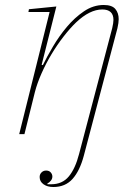

<svg xmlns="http://www.w3.org/2000/svg" viewBox="-20 -538 550 770"><path d="M194 212Q170 212 154.5 201Q139 190 139 172Q139 161 146.5 153.5Q154 146 165 146Q177 146 183.5 153.5Q190 161 190 170Q190 179 184 186.5Q178 194 170 198V201H185Q230 201 256 169.5Q282 138 297 80L430 -425Q435 -447 435 -458Q435 -500 390 -500Q340 -500 285 -448Q261 -425 235 -391.5Q209 -358 186.5 -320.5Q164 -283 146.5 -243.5Q129 -204 120 -169L78 0H57L179 -490H94L96 -501L206 -512L147 -278L152 -277Q168 -310 192.5 -351.5Q217 -393 248 -430Q279 -467 316.5 -492.5Q354 -518 396 -518Q429 -518 442.5 -502Q456 -486 456 -461Q456 -447 451 -425L316 87Q300 147 271 179.5Q242 212 194 212Z"/></svg>

Font: IBM Plex Serif Thin
Style: Italic
Weight: 100
Italic angle: -14°
Designer: Mike Abbink, Paul van der Laan, Pieter van Rosmalen
Foundry: Bold Monday
Version: Version 3.001